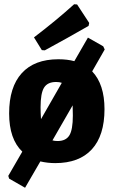

<svg xmlns="http://www.w3.org/2000/svg" viewBox="-20 -757 535 904"><path d="M329 -737 343 -736 400 -649 397 -635Q298 -578 191 -520L177 -521L140 -581Q245 -661 329 -737ZM255 -478Q297 -478 330 -469L394 -580L466 -539L473 -524L414 -421Q472 -360 472 -243Q472 -119 412.5 -54Q353 11 240 11Q204 11 170 3L98 127L23 84L19 71L85 -43Q23 -102 23 -223Q23 -347 82.5 -412.5Q142 -478 255 -478ZM244 -371Q204 -371 187.5 -344.5Q171 -318 171 -252Q171 -228 173 -196L271 -367Q260 -371 244 -371ZM323 -213Q323 -247 322 -261L227 -96Q238 -93 251 -93Q290 -93 306.5 -119.5Q323 -146 323 -213Z"/></svg>

Font: Alegreya Sans ExtraBold
Style: Regular
Weight: 800
Designer: Juan Pablo del Peral
Foundry: Huerta Tipografica
Version: Version 2.007